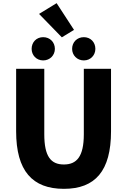

<svg xmlns="http://www.w3.org/2000/svg" viewBox="-20 -1180 803 1214"><path d="M384 14C582 14 682 -99 682 -350V-745H510V-331C510 -190 465 -140 384 -140C302 -140 260 -190 260 -331V-745H82V-350C82 -99 185 14 384 14ZM253 -798C296 -798 327 -831 327 -871C327 -913 296 -945 253 -945C210 -945 180 -913 180 -871C180 -831 210 -798 253 -798ZM371 -944 448 -991 338 -1160 227 -1092ZM510 -798C553 -798 583 -831 583 -871C583 -913 553 -945 510 -945C467 -945 436 -913 436 -871C436 -831 467 -798 510 -798Z"/></svg>

Font: Noto Sans CJK TC Black
Style: Regular
Weight: 900
Designer: Ryoko NISHIZUKA 西塚涼子 (kana, bopomofo & ideographs); Paul D. Hunt (Latin, Greek & Cyrillic); Sandoll Communications 산돌커뮤니
Foundry: Adobe
Version: Version 2.004;hotconv 1.0.118;makeotfexe 2.5.65603